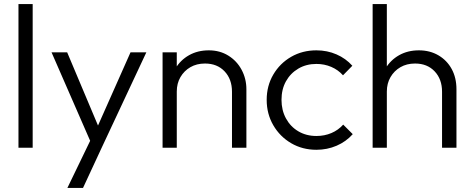

<svg xmlns="http://www.w3.org/2000/svg" viewBox="-20 -728 2329 946"><path d="M71 0V-708H141V0Z M440 2 234 -470H311L477 -76H448L623 -470H701L480 2ZM312 198 441 -69 480 2 389 198Z M1123 0V-276Q1123 -338 1086.5 -376.5Q1050 -415 990 -415Q949 -415 918 -397Q887 -379 869 -348Q851 -317 851 -277L819 -295Q819 -348 844 -390Q869 -432 911.5 -456Q954 -480 1009 -480Q1063 -480 1105 -454Q1147 -428 1170.5 -384Q1194 -340 1194 -288V0ZM781 0V-470H851V0Z M1539 10Q1470 10 1414.5 -22.5Q1359 -55 1326.5 -111Q1294 -167 1294 -236Q1294 -305 1326.5 -360.5Q1359 -416 1414.5 -448Q1470 -480 1539 -480Q1592 -480 1638 -460Q1684 -440 1716 -404L1670 -357Q1646 -384 1612 -398.5Q1578 -413 1539 -413Q1489 -413 1450 -390Q1411 -367 1389 -327.5Q1367 -288 1367 -236Q1367 -185 1389 -144.5Q1411 -104 1450 -81Q1489 -58 1539 -58Q1579 -58 1613 -72.5Q1647 -87 1671 -114L1718 -67Q1685 -30 1638.5 -10Q1592 10 1539 10Z M2158 0V-276Q2158 -338 2121.5 -376.5Q2085 -415 2025 -415Q1984 -415 1953 -397Q1922 -379 1904 -348Q1886 -317 1886 -277L1854 -295Q1854 -348 1879 -390Q1904 -432 1946.5 -456Q1989 -480 2044 -480Q2098 -480 2140 -455.5Q2182 -431 2205.5 -388Q2229 -345 2229 -288V0ZM1816 0V-708H1886V0Z"/></svg>

Font: Outfit Thin Light
Style: Regular
Weight: 300
Version: Version 1.100;gftools[0.9.27]